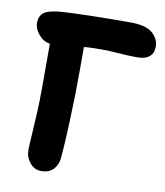

<svg xmlns="http://www.w3.org/2000/svg" viewBox="-82 -779 739 861"><g transform="rotate(10 287.5 -348.0)"><path d="M164 15Q132 15 111.5 -10.5Q91 -36 91 -68Q91 -86 94 -130.5Q97 -175 100 -234.5Q103 -294 103 -354Q103 -425 103 -473Q103 -521 103 -554Q74 -558 52 -583.5Q30 -609 30 -636Q30 -669 52 -684.5Q74 -700 131 -704Q145 -705 178.5 -706.5Q212 -708 256.5 -709Q301 -710 349.5 -710.5Q398 -711 443 -711Q513 -711 543 -685Q573 -659 573 -623Q573 -593 554 -577.5Q535 -562 499 -562Q461 -562 417 -565.5Q373 -569 337 -569Q316 -569 295.5 -568.5Q275 -568 256 -566Q256 -530 256 -476Q256 -422 255 -351Q253 -288 251 -228Q249 -168 246 -122.5Q243 -77 241 -56Q237 -24 217.5 -4.5Q198 15 164 15Z"/></g></svg>

Font: Shantell Sans Normal
Style: Bold
Weight: 700
Designer: Stephen Nixon, Anya Danilova, Shantell Martin
Foundry: Arrow Type
Version: Version 1.009;[a7da0bfa3]